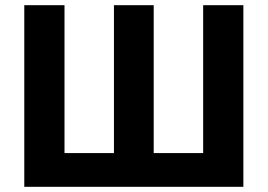

<svg xmlns="http://www.w3.org/2000/svg" viewBox="-20 -720 1032 740"><path d="M73.6 0H918V-700H763V-130H572.4V-700H419.2V-130H228.6V-700H73.6Z"/></svg>

Font: Fixel Variable
Style: Regular
Weight: 100
Width: 3
Designer: AlfaBravo + MacPaw
Foundry: Kyrylo Tkachov, Marchela Mozhyna, Serhii Makarenko, Maria Weinstein, Zakhar Kryvoshyya
Version: Version 1.211